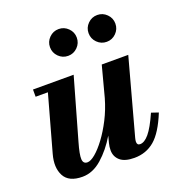

<svg xmlns="http://www.w3.org/2000/svg" viewBox="-127 -795 852 912"><g transform="rotate(-20 299.0 -339.0)"><path d="M396 -620.9Q396 -648.6 415.9 -668.5Q435.8 -688.4 463.9 -688.4Q491.6 -688.4 511.5 -668.5Q531.4 -648.6 531.4 -620.9Q531.4 -592.8 511.5 -572.9Q491.6 -553 463.9 -553Q435.8 -553 415.9 -572.9Q396 -592.8 396 -620.9ZM201 -620.9Q201 -648.6 220.9 -668.5Q240.8 -688.4 268.9 -688.4Q296.6 -688.4 316.5 -668.5Q336.4 -648.6 336.4 -620.9Q336.4 -592.8 316.5 -572.9Q296.6 -553 268.9 -553Q240.8 -553 220.9 -572.9Q201 -592.8 201 -620.9ZM262 -460 174.5 -152.5Q157.5 -94 159 -70.2Q160.5 -46.5 182 -46.5Q198.5 -46.5 222.5 -66.5Q246.5 -86.5 273 -122Q299.5 -157.5 323.5 -204.2Q347.5 -251 363 -305L404 -460H538L434 -78Q431 -66.5 431 -59Q431 -42 446.5 -42Q468.5 -42 492.2 -70.2Q516 -98.5 545.5 -165L581 -153Q544.5 -63 501.5 -26.5Q458.5 10 399 10Q350.5 10 327.2 -10.2Q304 -30.5 304 -62.5Q304 -80.5 308.5 -97.5L317.5 -132Q281.5 -71.5 235.2 -30.8Q189 10 136.5 10Q68 10 45 -33.2Q22 -76.5 40 -141L118.5 -423.5H56.5V-460Z"/></g></svg>

Font: Bodoni* 06pt
Style: Bold Italic
Weight: 700
Italic angle: -13°
Version: Version 2.3